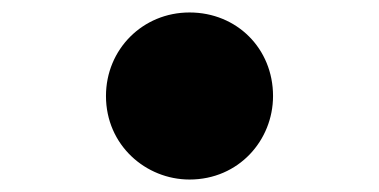

<svg xmlns="http://www.w3.org/2000/svg" viewBox="-20 -534 608 308"><path d="M284 -514C209 -514 150 -455 150 -380C150 -301 214 -246 284 -246C363 -246 418 -309 418 -380C418 -456 360 -514 284 -514Z"/></svg>

Font: Yaku Han JP ExtraBold
Style: Regular
Weight: 800
Designer: Ryoko NISHIZUKA 西塚涼子 (kana, bopomofo & ideographs); Paul D. Hunt (Latin, Greek & Cyrillic); Sandoll Communications 산돌커뮤니
Foundry: Adobe
Version: Version 2.004;Glyphs 3.1.2 (3151)